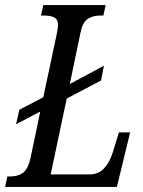

<svg xmlns="http://www.w3.org/2000/svg" viewBox="-37 -734 562 754"><path d="M474 -214 422 0H-17L-8 -41H3Q34 -41 53.5 -55.5Q73 -70 83 -114L121 -296L26 -246L39 -303L133 -352L186 -601Q191 -628 191 -635Q191 -657 177 -665Q163 -673 135 -673H124L133 -714H378L369 -673H358Q327 -673 307 -659.5Q287 -646 279 -605L237 -404L371 -476L360 -418L225 -347L162 -49H314Q349 -49 371 -72Q393 -95 406 -136L430 -214Z"/></svg>

Font: Noto Serif Cond
Style: Italic
Weight: 400
Width: 3
Italic angle: -12°
Designer: Monotype Design Team
Foundry: Monotype Imaging Inc.
Version: Version 1.001